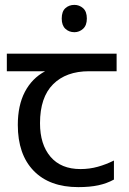

<svg xmlns="http://www.w3.org/2000/svg" viewBox="-20 -757 530 787"><path d="M285 -737Q305 -737 320.5 -723.5Q336 -710 336 -681Q336 -653 320.5 -639Q305 -625 285 -625Q263 -625 248 -639Q233 -653 233 -681Q233 -710 248 -723.5Q263 -737 285 -737ZM301 10Q183 10 118 -57Q53 -124 53 -245Q53 -325 82 -380.5Q111 -436 165 -465H8V-537H458V-465H345Q251 -465 197.5 -411.5Q144 -358 144 -252Q144 -165 187 -114.5Q230 -64 310 -64Q347 -64 381 -73.5Q415 -83 447 -99V-21Q418 -5 383 2.5Q348 10 301 10Z"/></svg>

Font: tamil25
Style: Book
Weight: 400
Designer: Jelle Bosma - Monotype Design Team
Foundry: Monotype Imaging Inc.
Version: Version 2.003